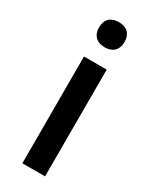

<svg xmlns="http://www.w3.org/2000/svg" viewBox="-195 -794 670 841"><g transform="rotate(30 139.5 -373.5)"><path d="M196.8 0H82V-540H196.8ZM75.2 -683.1Q75.2 -713.9 92 -730.5Q108.9 -747.1 140.1 -747.1Q170.4 -747.1 187.3 -730.5Q204.1 -713.9 204.1 -683.1Q204.1 -653.8 187.3 -637Q170.4 -620.1 140.1 -620.1Q108.9 -620.1 92 -637Q75.2 -653.8 75.2 -683.1Z"/></g></svg>

Font: f4_32663          
Style: Regular
Weight: 600
Foundry: Ascender Corporation
Version: Version 1.10